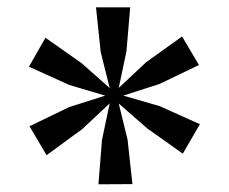

<svg xmlns="http://www.w3.org/2000/svg" viewBox="-20 -842 609 511"><path d="M242 -351.5 251.5 -470 272 -567 199 -498.5 104 -429 58.5 -506 164 -557 260 -587.5 164 -616 57 -664.5 101 -741.5 197 -674 272 -607.5 248 -703.5 235.5 -822.5H326.5L316.5 -705L296 -608L368.5 -676L464.5 -745L509.5 -669L404.5 -618.5L308 -587.5L405 -559.5L512 -511.5L466.5 -433L371.5 -500.5L296 -566.5L319.5 -470.5L332.5 -352Z"/></svg>

Font: Merriweather 72pt SemiBold
Style: Regular
Weight: 600
Version: Version 2.100